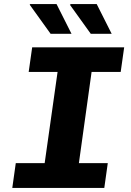

<svg xmlns="http://www.w3.org/2000/svg" viewBox="-20 -917 640 937"><path d="M40 0 57 -121H198L261 -566H120L137 -686H586L569 -566H427L365 -121H506L489 0ZM423 -752 321 -894 326 -897H452L525 -752ZM227 -752 125 -894 127 -897H256L329 -752Z"/></svg>

Font: Chivo Mono Medium
Style: Bold Italic
Weight: 700
Italic angle: -8.05°
Monospace: yes
Version: Version 1.008